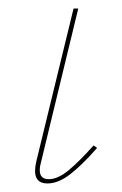

<svg xmlns="http://www.w3.org/2000/svg" viewBox="-20 -426 286 449"><path d="M62 -26Q62 -36 65 -49L152 -406H163L76 -47Q73 -37 73 -28Q73 -7 94 -7Q115 -7 139.5 -27Q164 -47 199 -86L207 -80Q171 -39 143.5 -18Q116 3 91 3Q62 3 62 -26Z"/></svg>

Font: Ysabeau Hairline
Style: Italic
Weight: 100
Italic angle: -12°
Designer: Christian Thalmann (Catharsis Fonts)
Version: Version 0.003